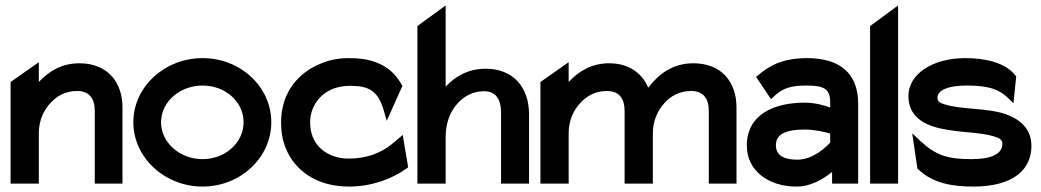

<svg xmlns="http://www.w3.org/2000/svg" viewBox="-20 -676 3835 707"><path d="M123 0V-186C123 -234 142 -272 167 -298C189 -322 221 -341 264 -341C309 -341 329 -313 329 -267V0H431V-280C431 -374 376 -443 272 -443C207 -443 159 -413 123 -374V-447L19 -374V0Z M726 11C865 11 979 -95 979 -226C979 -357 865 -462 726 -462C587 -462 471 -357 471 -226C471 -95 587 11 726 11ZM726 -361C810 -361 877 -301 877 -226C877 -151 810 -90 726 -90C642 -90 573 -151 573 -226C573 -301 642 -361 726 -361Z M1032 -131C1065 -48 1146 11 1265 11C1349 11 1425 -18 1476 -55L1483 -60L1463 -179L1420 -143C1382 -113 1330 -92 1265 -92C1244 -92 1224 -95 1206 -102C1157 -120 1122 -161 1122 -226C1122 -245 1126 -263 1133 -279C1154 -325 1198 -360 1270 -360C1339 -360 1372 -341 1393 -270L1404 -231L1462 -360L1458 -366C1412 -449 1329 -462 1265 -462C1228 -462 1195 -456 1164 -443C1079 -410 1015 -336 1015 -225C1015 -192 1020 -160 1032 -131Z M1621 0V-171C1621 -224 1638 -265 1663 -293C1685 -319 1719 -340 1762 -340C1806 -340 1825 -311 1825 -260V0H1928V-256C1928 -352 1872 -423 1768 -423C1703 -423 1656 -394 1621 -357V-656L1517 -580V0Z M2074 0V-186C2074 -234 2093 -272 2118 -298C2140 -322 2172 -341 2215 -341C2260 -341 2280 -313 2280 -267V0H2384V-186C2384 -212 2390 -235 2399 -255C2407 -272 2417 -286 2428 -298C2450 -322 2482 -341 2525 -341C2570 -341 2590 -313 2590 -267V0H2692V-280C2692 -374 2637 -443 2533 -443C2456 -443 2404 -402 2367 -353C2344 -408 2294 -443 2223 -443C2158 -443 2110 -413 2074 -374V-447L1970 -374V0Z M2913 11C2969 11 3016 -20 3044 -43V0H3140V-295C3140 -407 3071 -462 2952 -462C2869 -462 2817 -438 2774 -401L2764 -393L2819 -311L2832 -323C2865 -353 2894 -361 2952 -361C3016 -361 3037 -347 3037 -299V-280C3016 -288 2981 -298 2943 -298C2831 -298 2730 -255 2730 -140C2730 -47 2810 11 2913 11ZM2943 -199C2980 -199 3018 -190 3037 -184V-151C3025 -137 2975 -88 2916 -88C2865 -88 2837 -105 2837 -141C2837 -185 2879 -199 2943 -199Z M3287 0V-656L3184 -580V0Z M3469 -198C3525 -188 3595 -188 3639 -174C3660 -168 3671 -162 3671 -146C3671 -109 3630 -90 3558 -90C3471 -90 3427 -103 3370 -156L3339 -185L3358 -56L3362 -52C3416 0 3490 11 3564 11C3718 11 3778 -57 3778 -138C3778 -204 3734 -237 3685 -255C3618 -279 3522 -272 3461 -291C3440 -297 3432 -302 3432 -316C3432 -345 3473 -361 3540 -361C3620 -361 3659 -347 3690 -317L3712 -296L3722 -395L3718 -399C3680 -448 3602 -462 3534 -462C3411 -462 3325 -401 3325 -323C3325 -237 3398 -209 3469 -198Z"/></svg>

Font: Charger Pro
Style: Blk
Weight: 900
Designer: Jasper
Foundry: Cannot Into Space Fonts
Version: Version 1.09